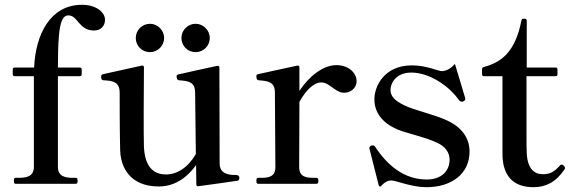

<svg xmlns="http://www.w3.org/2000/svg" viewBox="-20 -765 2375 799"><path d="M321 -745C190 -745 128 -623 122 -484H41C36 -484 33 -481 33 -476V-456C33 -451 36 -448 41 -448H121V-71C121 -29 88 -25 57 -25H45C39 -25 38 -20 38 -12C38 -5 39 0 45 0H296C301 0 303 -5 303 -12C303 -20 301 -25 296 -25H284C254 -25 221 -29 221 -71V-448H312C317 -448 320 -451 320 -456V-476C320 -481 317 -484 312 -484H221C221 -535 222 -578 225 -613C230 -676 242 -701 265 -701C304 -701 308 -638 371 -638C400 -638 417 -657 417 -683C417 -712 383 -745 321 -745Z M604 -548C636 -548 663 -574 663 -607C663 -639 636 -666 604 -666C571 -666 545 -639 545 -607C545 -574 571 -548 604 -548ZM794 -548C826 -548 853 -574 853 -607C853 -639 826 -666 794 -666C761 -666 735 -639 735 -607C735 -574 761 -548 794 -548ZM958 -37C952 -37 946 -37 940 -38C916 -41 894 -51 894 -85L893 -484C893 -489 890 -492 884 -491C851 -484 732 -458 721 -455C716 -453 715 -451 715 -447C715 -442 716 -432 724 -431C766 -428 792 -424 792 -378L795 -124C763 -68 717 -39 671 -39C599 -39 582 -99 579 -152C578 -173 578 -238 578 -302C578 -375 579 -458 579 -485C579 -491 575 -493 570 -492L412 -457C409 -456 405 -456 403 -453C401 -451 401 -448 401 -445C401 -440 401 -432 410 -431C451 -429 478 -424 478 -379C478 -350 478 -219 480 -143C481 -70 520 11 641 11C715 11 765 -35 796 -78L797 2C797 8 800 11 805 10C839 5 961 -11 969 -13C975 -15 976 -20 976 -24C976 -30 975 -37 958 -37Z M1380 -494C1324 -494 1266 -447 1226 -387V-485C1226 -490 1223 -493 1217 -492C1186 -485 1082 -463 1057 -457C1053 -456 1050 -456 1048 -453C1047 -452 1047 -450 1047 -447C1047 -442 1047 -432 1056 -431C1097 -428 1124 -424 1124 -379L1126 -70C1126 -28 1096 -25 1066 -25H1054C1048 -25 1047 -20 1047 -12C1047 -5 1048 0 1054 0H1297C1303 0 1305 -5 1305 -12C1305 -20 1303 -25 1297 -25H1286C1255 -25 1225 -28 1225 -70L1226 -341C1252 -388 1285 -422 1317 -422C1352 -422 1375 -379 1412 -379C1441 -379 1464 -400 1464 -427C1464 -462 1430 -494 1380 -494Z M1567 8C1580 -6 1592 -14 1609 -14C1628 -14 1692 14 1754 14C1861 14 1934 -43 1934 -134C1934 -192 1900 -236 1842 -263C1787 -289 1705 -306 1664 -326C1622 -346 1605 -365 1605 -391C1605 -415 1624 -463 1692 -463C1763 -463 1844 -412 1888 -351C1890 -348 1892 -346 1895 -344C1897 -343 1900 -342 1902 -342C1904 -342 1906 -342 1908 -343C1914 -346 1916 -349 1916 -353C1916 -354 1916 -357 1915 -360C1911 -374 1884 -464 1875 -493C1874 -499 1871 -499 1868 -494C1855 -479 1835 -469 1819 -469C1802 -469 1756 -493 1694 -493C1579 -493 1538 -406 1538 -352C1538 -296 1572 -254 1630 -228C1668 -211 1746 -196 1799 -171C1832 -156 1851 -131 1851 -101C1851 -55 1819 -18 1756 -18C1660 -18 1591 -79 1542 -153C1539 -158 1535 -160 1531 -160C1529 -160 1527 -160 1525 -159C1520 -157 1517 -153 1517 -149L1518 -144L1556 6C1558 13 1562 13 1567 8Z M2200 14C2251 14 2294 -7 2329 -60C2331 -62 2331 -64 2331 -66C2331 -73 2323 -80 2317 -80C2314 -80 2311 -78 2308 -74C2286 -50 2269 -40 2239 -40C2203 -40 2175 -63 2172 -128C2171 -139 2171 -172 2171 -212V-448H2292C2297 -448 2300 -451 2300 -456V-476C2300 -481 2297 -484 2292 -484H2172V-679C2172 -684 2169 -687 2164 -687H2158C2154 -687 2151 -685 2150 -680C2124 -548 2067 -506 1993 -486C1988 -485 1986 -481 1986 -477V-456C1986 -451 1989 -448 1994 -448H2071V-122C2072 -32 2117 14 2200 14Z"/></svg>

Font: Shippori Mincho OTF SemiBold
Style: Regular
Weight: 600
Designer: FONTDASU
Foundry: FONTDASU / Google Inc. / but / Adobe
Version: Version 3.300;hotconv 1.0.109;makeotfexe 2.5.65596